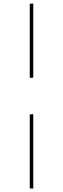

<svg xmlns="http://www.w3.org/2000/svg" viewBox="-20 -811 360 1096"><path d="M169.9 -368.2 152.8 -366.2 149.9 -369.1V-789.1L168 -791L169.9 -789.1ZM169.9 265.1H152.8L149.9 261.2V-157.2L167 -160.2L169.9 -154.8Z"/></svg>

Font: Datalegreya
Style: Thin
Weight: 250
Designer: Figs Lab
Foundry: Figs Lab
Version: Version 1.002;PS 001.002;hotconv 1.0.70;makeotf.lib2.5.58329